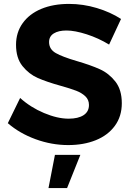

<svg xmlns="http://www.w3.org/2000/svg" viewBox="-20 -733 677 982"><path d="M320 -577Q279 -577 255 -562Q231 -547 231 -518Q231 -481 265.5 -461.5Q300 -442 372 -421Q444 -400 490.5 -379Q537 -358 570 -316Q603 -274 603 -205Q603 -138 567.5 -89.5Q532 -41 470 -16Q408 9 329 9Q244 9 162 -21Q80 -51 20 -103L83 -232Q136 -184 205 -155Q274 -126 331 -126Q380 -126 407.5 -144Q435 -162 435 -196Q435 -223 416.5 -240.5Q398 -258 369.5 -269Q341 -280 291 -294Q219 -314 173.5 -334Q128 -354 95 -395Q62 -436 62 -504Q62 -567 96 -614.5Q130 -662 191 -687.5Q252 -713 333 -713Q405 -713 475 -692Q545 -671 599 -636L538 -505Q484 -538 423.5 -557.5Q363 -577 320 -577ZM261 59H391L323 229H228Z"/></svg>

Font: Gontserrat SemiBold
Style: Regular
Weight: 600
Designer: Julieta Ulanovsky
Foundry: Julieta Ulanovsky
Version: Version 6.001